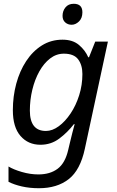

<svg xmlns="http://www.w3.org/2000/svg" viewBox="-20 -756 619 1016"><path d="M186 240Q137 240 95.5 230.5Q54 221 25 206V125Q51 141 95.5 154Q140 167 183 167Q245 167 285 137Q325 107 341 37L350 -1Q355 -24 362.5 -52Q370 -80 375 -99H371Q337 -55 293.5 -22.5Q250 10 194 10Q129 10 88.5 -36.5Q48 -83 48 -173Q48 -246 66 -313Q84 -380 118.5 -432.5Q153 -485 201.5 -515.5Q250 -546 311 -546Q365 -546 398 -518Q431 -490 447 -453H451L484 -536H551L429 31Q405 144 343.5 192Q282 240 186 240ZM223 -63Q257 -63 291 -88Q325 -113 353.5 -155.5Q382 -198 399 -252Q416 -306 416 -364Q416 -412 393.5 -442Q371 -472 318 -472Q278 -472 245 -446.5Q212 -421 188 -378Q164 -335 151 -281Q138 -227 138 -171Q138 -63 223 -63ZM359 -625Q339 -625 325 -637.5Q311 -650 311 -672Q311 -698 326.5 -717Q342 -736 370 -736Q416 -736 416 -691Q416 -660 398 -642.5Q380 -625 359 -625Z"/></svg>

Font: Noto IKEA Latin
Style: Italic
Weight: 400
Italic angle: -12°
Designer: Monotype Design Team
Foundry: Monotype Imaging Inc.
Version: Version 1.0